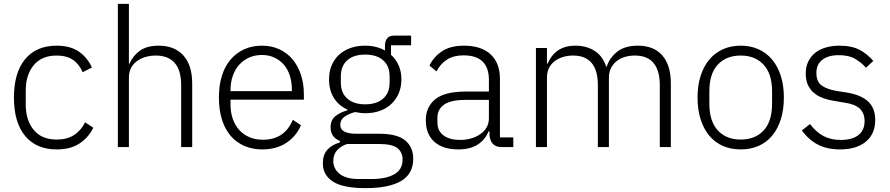

<svg xmlns="http://www.w3.org/2000/svg" viewBox="-20 -760 4599 992"><path d="M273 12Q167 12 109.5 -58Q52 -128 52 -256Q52 -384 109.5 -454Q167 -524 273 -524Q344 -524 388 -493Q432 -462 455 -411L407 -387Q389 -429 356.5 -451Q324 -473 273 -473Q195 -473 154 -423Q113 -373 113 -292V-220Q113 -139 154 -89Q195 -39 273 -39Q326 -39 362 -62Q398 -85 420 -128L462 -100Q437 -49 390.5 -18.5Q344 12 273 12Z M589 -740H646V-431H649Q666 -471 702 -497.5Q738 -524 800 -524Q882 -524 927.5 -473.5Q973 -423 973 -329V0H916V-319Q916 -397 882.5 -435Q849 -473 785 -473Q758 -473 733 -466Q708 -459 688.5 -445Q669 -431 657.5 -409.5Q646 -388 646 -360V0H589Z M1335 12Q1284 12 1242.5 -6Q1201 -24 1171.5 -58.5Q1142 -93 1126.5 -143Q1111 -193 1111 -256Q1111 -319 1126.5 -368.5Q1142 -418 1171.5 -452.5Q1201 -487 1242 -505.5Q1283 -524 1334 -524Q1383 -524 1423 -505.5Q1463 -487 1491 -454Q1519 -421 1534.5 -374.5Q1550 -328 1550 -272V-245H1171V-220Q1171 -180 1182.5 -146.5Q1194 -113 1215.5 -89Q1237 -65 1268 -51.5Q1299 -38 1338 -38Q1450 -38 1493 -141L1535 -113Q1511 -56 1459.5 -22Q1408 12 1335 12ZM1334 -476Q1297 -476 1267 -462.5Q1237 -449 1215.5 -425Q1194 -401 1182.5 -367.5Q1171 -334 1171 -294V-289H1488V-297Q1488 -337 1477 -370.5Q1466 -404 1445.5 -427Q1425 -450 1396.5 -463Q1368 -476 1334 -476Z M2115 60Q2115 138 2052.5 175Q1990 212 1869 212Q1752 212 1700 178Q1648 144 1648 84Q1648 40 1671 14Q1694 -12 1736 -24V-32Q1688 -51 1688 -102Q1688 -140 1713 -160Q1738 -180 1775 -190V-194Q1730 -214 1705 -254Q1680 -294 1680 -350Q1680 -389 1693 -421Q1706 -453 1730.5 -476Q1755 -499 1789.5 -511.5Q1824 -524 1866 -524Q1925 -524 1969 -499V-524Q1969 -547 1980 -561.5Q1991 -576 2016 -576H2104V-526H2000V-477Q2026 -454 2040 -421.5Q2054 -389 2054 -350Q2054 -311 2040.5 -279Q2027 -247 2002.5 -223.5Q1978 -200 1943.5 -187.5Q1909 -175 1867 -175Q1853 -175 1840 -177Q1827 -179 1814 -181Q1781 -172 1759.5 -156.5Q1738 -141 1738 -115Q1738 -69 1820 -69H1939Q2032 -69 2073.5 -34.5Q2115 0 2115 60ZM2060 64Q2060 27 2033.5 5.5Q2007 -16 1939 -16H1773Q1740 -5 1721 17Q1702 39 1702 72Q1702 112 1735 138.5Q1768 165 1835 165H1899Q1974 165 2017 140.5Q2060 116 2060 64ZM1867 -221Q1926 -221 1959.5 -250.5Q1993 -280 1993 -334V-366Q1993 -419 1959.5 -448.5Q1926 -478 1867 -478Q1807 -478 1774 -448.5Q1741 -419 1741 -366V-334Q1741 -280 1774.5 -250.5Q1808 -221 1867 -221Z M2574 0Q2541 0 2526 -17Q2511 -34 2509 -63V-81H2504Q2487 -38 2448 -13Q2409 12 2349 12Q2268 12 2224 -27.5Q2180 -67 2180 -139Q2180 -207 2228.5 -247Q2277 -287 2388 -287H2506V-347Q2506 -474 2375 -474Q2324 -474 2290 -452.5Q2256 -431 2235 -391L2199 -421Q2220 -466 2263.5 -495Q2307 -524 2377 -524Q2467 -524 2515 -479Q2563 -434 2563 -353V-50H2632V0ZM2357 -37Q2388 -37 2415 -45Q2442 -53 2462.5 -67.5Q2483 -82 2494.5 -102.5Q2506 -123 2506 -149V-244H2386Q2309 -244 2274.5 -219.5Q2240 -195 2240 -152V-128Q2240 -83 2272 -60Q2304 -37 2357 -37Z M2749 0V-512H2806V-431H2809Q2817 -450 2829 -466.5Q2841 -483 2858 -496Q2875 -509 2898.5 -516.5Q2922 -524 2954 -524Q3009 -524 3051 -498Q3093 -472 3112 -416H3115Q3129 -461 3168.5 -492.5Q3208 -524 3276 -524Q3358 -524 3402 -473.5Q3446 -423 3446 -329V0H3389V-319Q3389 -473 3260 -473Q3233 -473 3209 -466Q3185 -459 3166.5 -444.5Q3148 -430 3137 -408.5Q3126 -387 3126 -359V0H3069V-319Q3069 -473 2941 -473Q2915 -473 2890.5 -466Q2866 -459 2847 -445Q2828 -431 2817 -409.5Q2806 -388 2806 -360V0Z M3807 12Q3756 12 3715 -6Q3674 -24 3645 -58.5Q3616 -93 3600 -143Q3584 -193 3584 -256Q3584 -319 3600 -368.5Q3616 -418 3645 -452.5Q3674 -487 3715 -505.5Q3756 -524 3807 -524Q3858 -524 3899 -505.5Q3940 -487 3969 -452.5Q3998 -418 4014 -368.5Q4030 -319 4030 -256Q4030 -193 4014 -143Q3998 -93 3969 -58.5Q3940 -24 3899 -6Q3858 12 3807 12ZM3807 -39Q3882 -39 3925.5 -86Q3969 -133 3969 -224V-288Q3969 -378 3925.5 -425.5Q3882 -473 3807 -473Q3732 -473 3688.5 -426Q3645 -379 3645 -288V-224Q3645 -134 3688.5 -86.5Q3732 -39 3807 -39Z M4320 12Q4253 12 4205.5 -13Q4158 -38 4123 -86L4165 -119Q4197 -77 4235 -57Q4273 -37 4324 -37Q4383 -37 4415 -62Q4447 -87 4447 -134Q4447 -175 4422.5 -198.5Q4398 -222 4342 -230L4300 -237Q4265 -242 4236 -252Q4207 -262 4186.5 -279Q4166 -296 4154.5 -320.5Q4143 -345 4143 -380Q4143 -416 4156.5 -443Q4170 -470 4193 -488Q4216 -506 4248 -515Q4280 -524 4317 -524Q4381 -524 4422 -502Q4463 -480 4492 -445L4454 -410Q4434 -434 4400.5 -454.5Q4367 -475 4314 -475Q4259 -475 4228.5 -451Q4198 -427 4198 -383Q4198 -338 4225.5 -318Q4253 -298 4308 -289L4349 -283Q4427 -271 4464.5 -236.5Q4502 -202 4502 -140Q4502 -68 4453.5 -28Q4405 12 4320 12Z"/></svg>

Font: IBM Plex Sans Arabic Light
Style: Regular
Weight: 300
Designer: Mike Abbink, Paul van der Laan, Pieter van Rosmalen, Wael Morcos, Khajak Apelian
Foundry: Bold Monday
Version: Version 1.2